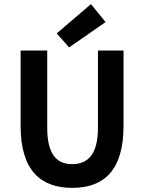

<svg xmlns="http://www.w3.org/2000/svg" viewBox="-20 -899 699 931"><path d="M80 -288C80 -72 178 12 330 12C483 12 579 -72 579 -288V-654H455V-279C455 -147 403 -103 330 -103C258 -103 209 -147 209 -279V-654H80ZM315 -669 492 -792 421 -879 255 -737Z"/></svg>

Font: Source Sans Pro SemBd
Style: Regular
Weight: 700
Designer: Paul D. Hunt
Foundry: Adobe Systems Incorporated
Version: Version 2.020;PS 2.0;hotconv 1.0.86;makeotf.lib2.5.63406